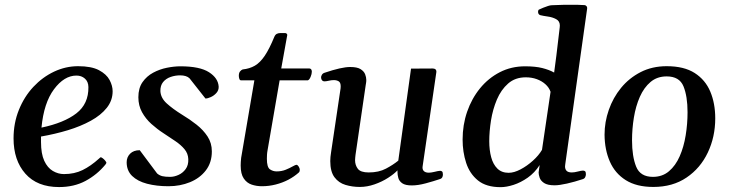

<svg xmlns="http://www.w3.org/2000/svg" viewBox="-20 -774 3079 809"><path d="M454.6 -389.6Q454.6 -350.6 429.9 -319.6Q405.3 -288.6 362.5 -265.1Q319.8 -241.7 265.9 -225.3Q211.9 -209 152.8 -198.7Q152.8 -193.4 152.8 -187.5Q152.8 -181.6 152.8 -175.8Q152.8 -126 166.5 -96.4Q180.2 -66.9 202.6 -53.7Q225.1 -40.5 249.5 -40.5Q293.5 -40.5 327.9 -57.4Q362.3 -74.2 397.5 -106Q399.9 -108.4 402.3 -110.4Q404.8 -112.3 407.7 -110.4Q412.6 -107.9 418 -102.8Q423.3 -97.7 426.3 -92.8Q427.2 -91.3 427.7 -90.3Q428.2 -89.4 428.2 -88.9Q428.2 -86.4 426.5 -84.2Q424.8 -82 423.8 -80.1Q388.7 -37.6 340.3 -11.7Q292 14.2 229 14.2Q136.7 14.2 86.9 -42.2Q37.1 -98.6 37.1 -190.9Q37.1 -255.4 59.6 -311Q82 -366.7 120.6 -408Q159.2 -449.2 208 -472.2Q256.8 -495.1 309.1 -495.1Q365.2 -495.1 397 -478.3Q428.7 -461.4 441.7 -437Q454.6 -412.6 454.6 -389.6ZM302.2 -455.6Q250.5 -455.6 207.5 -397.9Q164.6 -340.3 154.8 -236.3Q250 -256.3 301.8 -296.4Q353.5 -336.4 352.5 -407.2Q352.1 -430.2 337.6 -442.9Q323.2 -455.6 302.2 -455.6Z M689.9 10.7Q639.6 10.7 599.6 0.2Q559.6 -10.3 536.6 -32.7Q513.7 -55.2 513.7 -90.3Q513.7 -111.8 528.3 -126.5Q543 -141.1 568.8 -141.1L642.1 -43Q651.9 -34.7 664.1 -31.7Q676.3 -28.8 696.8 -28.8Q713.9 -28.8 731.9 -36.9Q750 -44.9 762.2 -61.5Q774.4 -78.1 773.4 -103.5Q772.5 -127.4 757.3 -145.5Q742.2 -163.6 718.8 -179.4Q695.3 -195.3 668.5 -212.9Q642.1 -230 617.9 -251.7Q593.8 -273.4 578.4 -301.3Q563 -329.1 563 -364.3Q563 -402.8 580.6 -428Q598.1 -453.1 625.5 -467.8Q652.8 -482.4 683.3 -488.5Q713.9 -494.6 740.2 -494.6Q821.8 -494.6 860.6 -469.7Q899.4 -444.8 901.4 -408.7Q901.9 -393.6 891.8 -382.3Q881.8 -371.1 868.4 -365Q855 -358.9 845.7 -358.9L778.8 -443.8Q772.5 -450.2 762.2 -453.4Q752 -456.5 738.8 -456.5Q718.3 -456.5 698.7 -449.7Q679.2 -442.9 667.2 -428.2Q655.3 -413.6 655.8 -390.1Q657.2 -361.3 682.4 -338.4Q707.5 -315.4 747.6 -290.5Q779.3 -271.5 807.9 -249Q836.4 -226.6 854.5 -199Q872.6 -171.4 872.6 -136.2Q872.6 -88.9 847.4 -56.2Q822.3 -23.4 780.5 -6.3Q738.8 10.7 689.9 10.7Z M1083.5 10.7Q1061 10.7 1040.5 3.9Q1020 -2.9 1007.1 -22Q994.1 -41 994.1 -76.7Q994.1 -84 994.6 -92Q995.1 -100.1 996.1 -108.9L1051.8 -435.5H995.1Q990.2 -436 988.3 -442.4Q986.3 -448.7 986.3 -454.6Q986.3 -466.3 991.2 -472.7Q996.1 -479 1002.4 -481.4Q1031.7 -484.4 1054 -497.3Q1076.2 -510.3 1095.7 -539.3Q1115.2 -568.4 1136.2 -619.6Q1140.1 -628.4 1146.7 -631.6Q1153.3 -634.8 1162.6 -634.8H1180.2Q1185.1 -634.8 1187.7 -632.3Q1190.4 -629.9 1190.4 -626.5L1165 -485.4H1284.2Q1289.6 -484.9 1291.7 -481Q1293.9 -477.1 1293.9 -472.2Q1293.9 -462.4 1288.8 -450.2Q1283.7 -438 1277.3 -435.5H1158.2L1107.4 -141.1Q1105.5 -130.9 1105 -121.8Q1104.5 -112.8 1104.5 -105Q1104.5 -69.3 1117.4 -60.5Q1130.4 -51.8 1145.5 -51.8Q1166.5 -51.8 1183.8 -58.8Q1201.2 -65.9 1213.1 -72.8Q1225.1 -79.6 1229 -79.6Q1233.9 -79.6 1238.5 -72.3Q1243.2 -64.9 1243.2 -58.1Q1243.2 -50.8 1238.8 -46.9Q1219.7 -29.8 1195.1 -16.8Q1170.4 -3.9 1141.8 3.4Q1113.3 10.7 1083.5 10.7Z M1496.1 13.7Q1464.4 13.7 1435.8 5.1Q1407.2 -3.4 1389.4 -27.1Q1371.6 -50.8 1371.6 -95.2Q1371.6 -111.8 1375 -132.3L1415 -401.4Q1415.5 -404.8 1415.5 -410.2Q1415.5 -426.3 1407 -431.4Q1398.4 -436.5 1386.7 -436.5Q1376.5 -436.5 1365.2 -433.8Q1354 -431.2 1347.2 -431.2Q1335.4 -431.2 1333 -445.3Q1332 -450.7 1335.7 -457.8Q1339.4 -464.8 1347.2 -467.3Q1418.9 -491.7 1455.6 -491.7Q1484.9 -491.7 1499.3 -482.7Q1513.7 -473.6 1518.6 -460.9Q1523.4 -448.2 1523.4 -437Q1523.4 -429.2 1522.2 -423.3Q1521 -417.5 1521 -416L1478 -121.6Q1477.5 -116.2 1476.8 -110.4Q1476.1 -104.5 1476.1 -99.1Q1476.1 -78.1 1487.8 -62.7Q1499.5 -47.4 1533.7 -47.4Q1576.2 -47.4 1606.4 -63.5Q1636.7 -79.6 1658.2 -97.2L1711.9 -484.9L1802.7 -485.4Q1818.8 -485.4 1818.8 -471.7L1760.7 -72.8Q1758.8 -60.5 1765.6 -53.5Q1772.5 -46.4 1787.1 -46.4Q1796.4 -46.4 1811 -50Q1825.7 -53.7 1833 -54.2Q1838.4 -54.7 1842.3 -51.8Q1846.2 -48.8 1846.2 -38.6Q1846.2 -33.2 1844 -27.8Q1841.8 -22.5 1835.4 -20Q1806.6 -10.3 1773.9 -1.5Q1741.2 7.3 1715.3 7.3Q1688 7.3 1675 -1.7Q1662.1 -10.7 1658.4 -23.9Q1654.8 -37.1 1654.8 -48.8Q1654.8 -50.3 1654.8 -52.2Q1654.8 -54.2 1654.8 -56.2Q1640.6 -41 1615.2 -24.7Q1589.8 -8.3 1558.3 2.7Q1526.9 13.7 1496.1 13.7Z M2089.4 14.6Q2028.8 14.6 1993.9 -13.7Q1959 -42 1944.1 -87.9Q1929.2 -133.8 1929.2 -186Q1929.2 -247.6 1948.2 -303Q1967.3 -358.4 2002.4 -401.6Q2037.6 -444.8 2085.9 -469.7Q2134.3 -494.6 2192.4 -494.6Q2235.8 -494.6 2264.9 -487.3Q2293.9 -480 2314.9 -468.3L2324.2 -539.1L2338.4 -658.7Q2338.9 -662.1 2338.9 -666.5Q2338.9 -685.1 2323.2 -693.4Q2307.6 -701.7 2288.3 -704.3Q2269 -707 2256.8 -710Q2247.1 -712.9 2247.1 -724.6Q2247.1 -727.1 2248 -729.7Q2249 -732.4 2250.5 -733.4Q2258.8 -737.3 2269 -741.5Q2279.3 -745.6 2289.1 -748.8Q2298.8 -752 2305.2 -752Q2332.5 -753.4 2360.1 -753.9Q2387.7 -754.4 2410.4 -753.9Q2433.1 -753.4 2443.8 -752.4Q2447.8 -752 2451.4 -747.8Q2455.1 -743.7 2453.6 -735.4L2361.8 -82.5Q2360.8 -76.7 2360.8 -72.8Q2360.8 -61 2367.4 -54.2Q2374 -47.4 2389.6 -47.4Q2399.9 -47.4 2414.8 -51.3Q2429.7 -55.2 2436.5 -55.2Q2441.4 -55.2 2445.1 -52.5Q2448.7 -49.8 2448.7 -40Q2448.7 -34.2 2446 -28.1Q2443.4 -22 2436.5 -19.5Q2401.4 -7.8 2368.9 -0.5Q2336.4 6.8 2316.9 6.8Q2287.1 6.8 2272.5 -2.9Q2257.8 -12.7 2253.7 -25.6Q2249.5 -38.6 2249.5 -47.4Q2249.5 -50.3 2253.9 -78.6Q2232.9 -45.9 2203.6 -25.4Q2174.3 -4.9 2144 4.9Q2113.8 14.6 2089.4 14.6ZM2123 -45.9Q2146 -45.9 2173.3 -60.3Q2200.7 -74.7 2225.3 -96.9Q2250 -119.1 2263.7 -142.6L2299.8 -387.2Q2293.5 -405.3 2278.3 -418.9Q2263.2 -432.6 2241.9 -440.4Q2220.7 -448.2 2195.3 -448.2Q2150.9 -448.2 2121.1 -422.1Q2091.3 -396 2073.7 -354.5Q2056.2 -313 2048.8 -266.4Q2041.5 -219.7 2041.5 -179.2Q2041.5 -141.6 2049.6 -111.6Q2057.6 -81.5 2075.7 -63.7Q2093.8 -45.9 2123 -45.9Z M2527.3 -206.5Q2527.3 -259.8 2545.2 -311Q2563 -362.3 2596.9 -403.8Q2630.9 -445.3 2679.4 -470.2Q2728 -495.1 2789.1 -495.1Q2862.3 -495.1 2907.2 -466.3Q2952.1 -437.5 2972.9 -387.9Q2993.7 -338.4 2993.7 -275.4Q2993.7 -197.3 2962.4 -131.3Q2931.2 -65.4 2872.8 -25.9Q2814.5 13.7 2732.9 13.7Q2662.1 13.7 2616.7 -14.9Q2571.3 -43.5 2549.6 -93.3Q2527.8 -143.1 2527.3 -206.5ZM2731 -28.8Q2771 -28.8 2798.8 -52.5Q2826.7 -76.2 2844 -115.7Q2861.3 -155.3 2869.1 -203.6Q2877 -252 2877 -301.3Q2877 -368.2 2859.9 -410.2Q2842.8 -452.1 2789.1 -452.1Q2749 -452.1 2721.2 -428.7Q2693.4 -405.3 2676 -366Q2658.7 -326.7 2650.9 -278.8Q2643.1 -231 2643.1 -182.6Q2643.1 -115.2 2660.4 -72Q2677.7 -28.8 2731 -28.8Z"/></svg>

Font: Gelasio Medium
Style: Italic
Weight: 500
Italic angle: -8.5°
Designer: Eben Sorkin
Foundry: Eben Sorkin
Version: Version 1.008